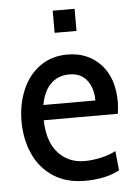

<svg xmlns="http://www.w3.org/2000/svg" viewBox="-51 -719 541 769"><g transform="rotate(-5 219.5 -335.0)"><path d="M414 -246H116Q118 -160 159 -114.5Q200 -69 265 -69Q296 -69 330.5 -76.5Q365 -84 391 -98L399 -20Q344 10 259 10Q185 10 132.5 -24.5Q80 -59 53.5 -118Q27 -177 27 -249Q27 -318 51.5 -375.5Q76 -433 122.5 -466.5Q169 -500 233 -500Q315 -500 366.5 -445Q418 -390 418 -293Q418 -276 414 -246ZM329 -307Q329 -357 304.5 -388.5Q280 -420 234 -420Q189 -420 159.5 -391.5Q130 -363 120 -307ZM190 -680H278V-591H190Z"/></g></svg>

Font: Cabin Condensed
Style: Regular
Weight: 400
Width: 3
Version: Version 2.001